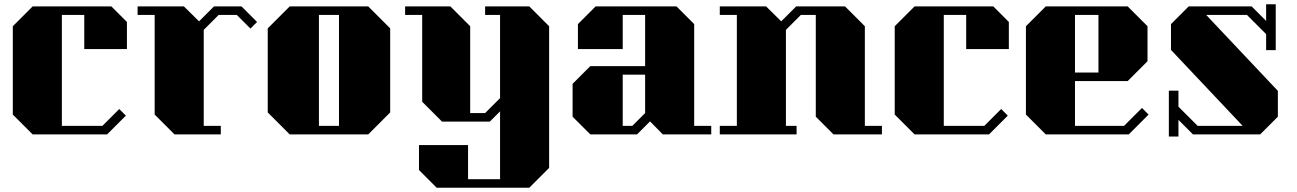

<svg xmlns="http://www.w3.org/2000/svg" viewBox="-20 -630 6080 900"><path d="M375 -400V-560H270V-40H460L539 -119L570 -88L482 0H133L40 -93V-507L133 -600H502L575 -527V-400Z M1185 -527 1154 -496 1090 -560H1005L935 -490V-40H1015V0H798L705 -93V-560H625V-600H842L913 -530L983 -600H1112Z M1809 -497V-103L1706 0H1338L1235 -103V-497L1338 -600H1706ZM1475 -560V-40H1569V-560Z M2554 -507V157L2461 250H2027L1944 167V50H2174V210H2324V-108L2276 -60H2052L1959 -153V-560H1879V-600H2091L2184 -507V-100H2254L2324 -170V-560H2254V-600H2461Z M2747 0H2966L3027 -61L3087 0H3314V-40H3234V-517L3151 -600H2772L2689 -517V-400H2899V-560H3004V-320H2747L2664 -237V-83ZM2899 -280H3004V-100L2944 -40H2899Z M4114 -40V0H3887L3804 -83V-560H3734L3664 -490V-40H3714V0H3354V-40H3434V-560H3354V-600H3571L3642 -530L3712 -600H3941L4034 -507V-40Z M4509 -400V-560H4404V-40H4594L4673 -119L4704 -88L4616 0H4267L4174 -93V-507L4267 -600H4636L4709 -527V-400Z M4882 0H5271L5364 -93L5333 -124L5249 -40H5019V-250H5266L5359 -343V-507L5266 -600H4882L4789 -507V-93ZM5019 -560H5129V-290H5019Z M5504 10V-68L5572 0H5887L5970 -83V-204L5634 -560H5825L5915 -470V-395H5960V-610H5915V-532L5847 -600H5552L5469 -517V-396L5805 -40H5594L5504 -130V-205H5459V10Z"/></svg>

Font: Kumar One
Style: Regular
Weight: 400
Designer: Parimal Parmar
Foundry: Indian Type Foundry
Version: Version 1.001;PS 1.001;hotconv 1.0.88;makeotf.lib2.5.647800